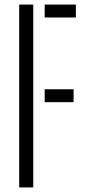

<svg xmlns="http://www.w3.org/2000/svg" viewBox="-20 -820 371 840"><path d="M64 0V-800H125.5V0ZM175.5 -743.5V-800H312V-743.5ZM175.5 -373V-429.5H302V-373Z"/></svg>

Font: Big Shoulders Stencil Text Light
Style: Regular
Weight: 300
Designer: Patric King
Foundry: XO Type Co
Version: Version 1.000